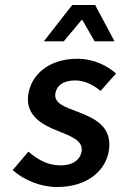

<svg xmlns="http://www.w3.org/2000/svg" viewBox="-20 -739 486 771"><path d="M31 -56C74 -17 142 12 209 12C333 12 408 -56 418 -140C429 -232 359 -264 295 -289C244 -308 197 -323 202 -362C206 -393 232 -416 281 -416C320 -416 353 -399 384 -374L446 -444C410 -475 358 -503 290 -503C180 -503 104 -442 93 -356C83 -274 151 -237 213 -213C263 -193 313 -175 308 -134C304 -100 276 -75 223 -75C173 -75 134 -96 94 -130ZM156 -573H236L307 -658H311L360 -573H440L362 -719H270Z"/></svg>

Font: Falling Sky
Style: Obl
Weight: 400
Designer: Paul D. Hunt
Foundry: Adobe Systems Incorporated
Version: Version 1.02